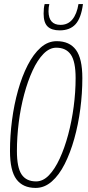

<svg xmlns="http://www.w3.org/2000/svg" viewBox="-20 -912 430 942"><path d="M155 10Q92 10 60.5 -32.5Q29 -75 29 -171Q29 -246 39 -322.5Q49 -399 68.5 -468.5Q88 -538 116 -592.5Q144 -647 179.5 -678.5Q215 -710 258 -710Q321 -710 352.5 -667.5Q384 -625 384 -529Q384 -454 374 -377.5Q364 -301 344.5 -231.5Q325 -162 297.5 -107.5Q270 -53 234 -21.5Q198 10 155 10ZM157 -22Q191 -22 220 -52Q249 -82 273 -134Q297 -186 314.5 -251.5Q332 -317 341.5 -388.5Q351 -460 351 -529Q351 -610 327.5 -644Q304 -678 256 -678Q223 -678 193.5 -648Q164 -618 140 -566Q116 -514 98.5 -448.5Q81 -383 72 -311.5Q63 -240 63 -171Q63 -90 86 -56Q109 -22 157 -22ZM273 -763Q233 -763 213.5 -782Q194 -801 194 -845Q194 -873 199 -892H222Q218 -877 218 -856Q219 -790 277 -790Q313 -790 335 -816.5Q357 -843 365 -892H387Q378 -823 350.5 -793Q323 -763 273 -763Z"/></svg>

Font: Georama Condensed ExtraLight
Style: Italic
Weight: 200
Width: 3
Italic angle: -9°
Designer: Jean-Baptiste Levee
Foundry: Production Type
Version: Version 1.000